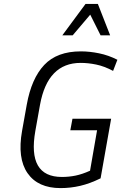

<svg xmlns="http://www.w3.org/2000/svg" viewBox="-20 -953 645 983"><path d="M495 -40Q440 -13 390.5 -1.5Q341 10 290 10Q174 10 121 -66.5Q68 -143 93 -283L117 -417Q141 -551 206.5 -620.5Q272 -690 394 -690Q439 -690 487.5 -680Q536 -670 581 -647L559 -590Q514 -614 472.5 -622.5Q431 -631 393 -631Q224 -631 185 -417L161 -283Q119 -47 297 -47Q333 -47 367 -54Q401 -61 441 -79L477 -286H340L351 -345H549ZM495 -772 442 -878 352 -772H299L418 -933H481L544 -772Z"/></svg>

Font: Inria Sans Light
Style: Italic
Weight: 300
Italic angle: -10°
Designer: Black Foundry Team
Foundry: Black Foundry
Version: Version 1.2; ttfautohint (v1.8.3)